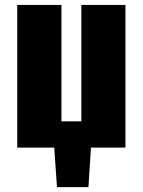

<svg xmlns="http://www.w3.org/2000/svg" viewBox="-20 -598 579 778"><path d="M210.9 160.2 199.7 0H49.8V-578.1H229V-106.4H309.6V-578.1H488.3V0H348.6L338.4 160.2Z"/></svg>

Font: Oswald
Style: Heavy
Weight: 800
Designer: Vernon Adams
Foundry: Vernon Adams
Version: 3.0; ttfautohint (v0.95) -l 8 -r 50 -G 200 -x 0 -w "G" -W -c